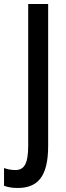

<svg xmlns="http://www.w3.org/2000/svg" viewBox="-71 -734 327 953"><path d="M17 199C114 199 168 145 168 -9V-714H69V-13C69 78 50 110 5 110C-16 110 -35 106 -51 100V188C-31 196 -8 199 17 199Z"/></svg>

Font: Noto Sans Lao ExtraCondensed Medium
Style: Regular
Weight: 500
Width: 2
Designer: Monotype Design Team
Foundry: Monotype Imaging Inc.
Version: Version 2.003